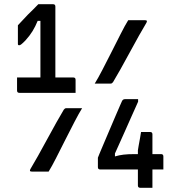

<svg xmlns="http://www.w3.org/2000/svg" viewBox="-20 -806 840 912"><path d="M430 -409Q445 -433 466 -473.5Q487 -514 510 -559.5Q533 -605 553.5 -645.5Q574 -686 589 -710H669Q683 -710 675 -697Q661 -674 640 -636.5Q619 -599 596 -556.5Q573 -514 552 -476.5Q531 -439 517 -416Q512 -409 506 -409ZM704 86H646Q635 86 635 75V-1H456Q445 -1 445 -12V-57Q445 -58 453 -77Q461 -96 473.5 -125.5Q486 -155 500.5 -189Q515 -223 528 -253.5Q541 -284 550 -304.5Q559 -325 560 -327Q563 -332 566.5 -333.5Q570 -335 574 -335H636V-323Q635 -320 626 -300.5Q617 -281 604 -251.5Q591 -222 576.5 -189.5Q562 -157 548.5 -127Q535 -97 526 -77V-63Q546 -69 567 -71.5Q588 -74 620 -74H635V-92Q635 -95 638.5 -113.5Q642 -132 645.5 -152Q649 -172 650 -179H693Q704 -179 704 -168V-74H745Q756 -74 756 -63V-1H704ZM370 -292Q355 -268 334 -227.5Q313 -187 290 -141.5Q267 -96 246.5 -55.5Q226 -15 211 9H131Q117 9 125 -4Q139 -27 160 -64.5Q181 -102 204 -144.5Q227 -187 248 -224.5Q269 -262 283 -285Q288 -292 294 -292ZM61 -438H172V-707H159Q148 -680 134.5 -658Q121 -636 100 -613Q86 -599 80.5 -595Q75 -591 71 -591Q65 -591 65 -597V-686Q76 -698 89.5 -712Q103 -726 113 -737Q126 -749 138.5 -762Q151 -775 162 -786H232Q243 -786 243 -775V-438H328Q339 -438 339 -427V-365H72Q61 -365 61 -376Z"/></svg>

Font: Recursive Sn Lnr St
Style: Regular
Weight: 400
Version: Version 1.079;hotconv 1.0.112;makeotfexe 2.5.65598; ttfautoh